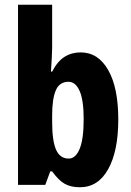

<svg xmlns="http://www.w3.org/2000/svg" viewBox="-20 -780 551 810"><path d="M200 -579Q200 -563 198.5 -537Q197 -511 195 -478H200Q222 -521 252 -540Q282 -559 320 -559Q394 -559 436.5 -484.5Q479 -410 479 -276Q479 -143 436.5 -66.5Q394 10 317 10Q280 10 254 -4Q228 -18 200 -57H192L171 0H56V-760H200ZM269 -435Q231 -435 215.5 -399Q200 -363 200 -294V-266Q200 -186 216.5 -148.5Q233 -111 270 -111Q299 -111 316 -152Q333 -193 333 -278Q333 -357 316 -396Q299 -435 269 -435Z"/></svg>

Font: Noto Sans Tamil ExtraCondensed ExtraBold
Style: Regular
Weight: 800
Width: 2
Designer: Jelle Bosma - Monotype Design Team
Foundry: Monotype Imaging Inc.
Version: Version 2.004; ttfautohint (v1.8.4.7-5d5b)